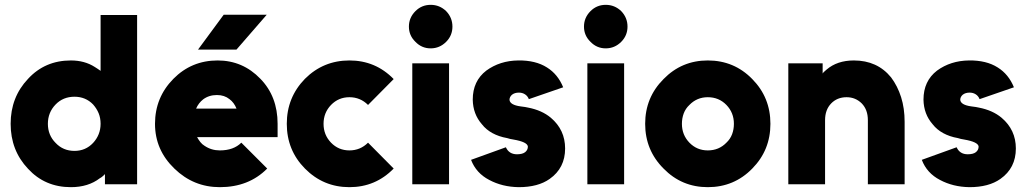

<svg xmlns="http://www.w3.org/2000/svg" viewBox="-20 -762 4250 794"><path d="M288 -362Q241 -362 210 -330Q178 -297 178 -250Q178 -203 210 -171Q241 -138 288 -138Q334 -138 365 -171Q380 -187 388 -207Q396 -227 396 -250Q396 -274 388 -293.5Q380 -313 365 -330Q334 -362 288 -362ZM273 -512Q330 -512 372 -485Q379 -481 384.5 -477Q390 -473 396 -469V-700H547V0H414V-42Q409 -37 404 -32.5Q399 -28 393 -25Q345 12 273 12Q166 12 96 -64Q24 -140 24 -250Q24 -360 96 -436Q166 -512 273 -512Z M799 -557H958L1083 -701H905ZM1128 -195V-250Q1128 -363 1057 -436Q984 -512 880 -512Q772 -512 697 -436Q621 -359 621 -250Q621 -142 701 -65Q780 12 889 12Q1009 12 1085 -65L978 -172Q946 -140 889 -140Q854 -140 826 -159Q816 -165 808.5 -174.5Q801 -184 795 -195ZM877 -369Q908 -369 929 -352Q948 -338 958 -313H791Q801 -336 820 -351Q844 -369 877 -369Z M1425 -512Q1317 -512 1241 -436Q1166 -359 1166 -250Q1166 -141 1241 -65Q1317 12 1425 12Q1533 12 1608 -65L1502 -172Q1470 -140 1425 -140Q1380 -140 1349 -172Q1318 -204 1318 -250Q1318 -296 1349 -328Q1380 -360 1425 -360Q1470 -360 1502 -328L1608 -435Q1533 -512 1425 -512Z M1685 0H1837V-500H1685ZM1851 -652Q1851 -689 1825 -716Q1798 -742 1761 -742Q1724 -742 1698 -716Q1671 -689 1671 -652Q1671 -615 1698 -589Q1724 -562 1761 -562Q1798 -562 1825 -589Q1851 -615 1851 -652Z M2309 -401Q2287 -455 2242 -483Q2195 -513 2123 -512Q2047 -511 1991 -470Q1935 -427 1935 -350Q1936 -290 1973 -248Q1990 -226 2016.5 -211.5Q2043 -197 2077 -191Q2083 -189 2089.5 -187.5Q2096 -186 2103 -185Q2161 -175 2163 -156Q2163 -142 2152 -133Q2141 -124 2118 -124Q2085 -124 2072 -153L1928 -101Q1949 -46 2003 -18Q2057 11 2125 12Q2205 12 2253 -22Q2317 -67 2317 -148Q2317 -225 2258 -275Q2221 -306 2164 -317Q2159 -318 2151.5 -319.5Q2144 -321 2133 -322Q2089 -328 2087 -349Q2087 -361 2097 -370Q2108 -379 2126 -379Q2140 -379 2151 -372Q2162 -365 2167 -352Z M2409 0H2561V-500H2409ZM2575 -652Q2575 -689 2549 -716Q2522 -742 2485 -742Q2448 -742 2422 -716Q2395 -689 2395 -652Q2395 -615 2422 -589Q2448 -562 2485 -562Q2522 -562 2549 -589Q2575 -615 2575 -652Z M2907 -360Q2953 -360 2984 -328Q3015 -296 3015 -250Q3015 -227 3007.5 -207Q3000 -187 2984 -172Q2953 -140 2907 -140Q2862 -140 2831 -172Q2800 -204 2800 -250Q2800 -273 2807.5 -293Q2815 -313 2831 -328Q2862 -360 2907 -360ZM2907 -512Q2799 -512 2724 -435Q2648 -359 2648 -250Q2648 -141 2724 -65Q2799 12 2907 12Q3016 12 3091 -65Q3166 -141 3166 -250Q3166 -359 3091 -435Q3016 -512 2907 -512Z M3721 0V-258Q3721 -314 3706.5 -360Q3692 -406 3665 -442Q3608 -512 3511 -512Q3442 -512 3398 -474Q3394 -470 3389.5 -466.5Q3385 -463 3382 -458V-500H3240V0H3392V-265Q3392 -308 3417 -334Q3442 -360 3481 -360Q3518 -360 3544 -334Q3569 -308 3569 -265V0Z M4173 -401Q4151 -455 4106 -483Q4059 -513 3987 -512Q3911 -511 3855 -470Q3799 -427 3799 -350Q3800 -290 3837 -248Q3854 -226 3880.5 -211.5Q3907 -197 3941 -191Q3947 -189 3953.5 -187.5Q3960 -186 3967 -185Q4025 -175 4027 -156Q4027 -142 4016 -133Q4005 -124 3982 -124Q3949 -124 3936 -153L3792 -101Q3813 -46 3867 -18Q3921 11 3989 12Q4069 12 4117 -22Q4181 -67 4181 -148Q4181 -225 4122 -275Q4085 -306 4028 -317Q4023 -318 4015.5 -319.5Q4008 -321 3997 -322Q3953 -328 3951 -349Q3951 -361 3961 -370Q3972 -379 3990 -379Q4004 -379 4015 -372Q4026 -365 4031 -352Z"/></svg>

Font: Unageo
Style: ExtraBold
Weight: 800
Designer: Richard Sepsi
Foundry: Richard Sepsi
Version: Version 2.000